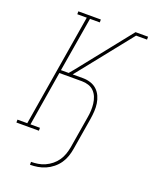

<svg xmlns="http://www.w3.org/2000/svg" viewBox="-176 -827 891 1123"><g transform="rotate(20 270.0 -265.0)"><path d="M153 205V187Q174 187 196 183.5Q218 180 239 170.5Q260 161 278.5 146Q297 131 310 112Q323 93 330.5 71.5Q338 50 342 28L375 -171Q379 -193 380 -214.5Q381 -236 378.5 -257Q376 -278 368.5 -297Q361 -316 347 -330.5Q333 -345 313 -351.5Q293 -358 272 -358H131L75 -18H134V0H-6V-18H55L171 -717H112V-735H252V-717H191L134 -377H182L207 -407L468 -735H546V-717H478L207 -377H272Q296 -377 319 -369.5Q342 -362 358.5 -346.5Q375 -331 384.5 -310Q394 -289 397.5 -265.5Q401 -242 399.5 -217.5Q398 -193 394 -168L361 31Q357 55 349 78.5Q341 102 326.5 123Q312 144 291.5 160.5Q271 177 248 187Q225 197 201 201Q177 205 153 205Z"/></g></svg>

Font: Iosevka Slab Thin Oblique
Style: Regular
Weight: 100
Italic angle: -9°
Monospace: yes
Designer: Belleve Invis
Foundry: Belleve Invis
Version: Version 11.1.0; ttfautohint (v1.8.3)